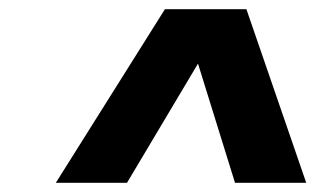

<svg xmlns="http://www.w3.org/2000/svg" viewBox="-20 -543 690 420"><path d="M102.1 -143.1 340.8 -522.9H519L649.9 -143.1H494.1L413.1 -403.8L257.8 -143.1Z"/></svg>

Font: Trueno Black
Style: Italic
Weight: 900
Designer: Julieta Ulanovsky
Foundry: Julieta Ulanovsky
Version: Version 3.001b | FøM Fix